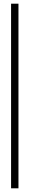

<svg xmlns="http://www.w3.org/2000/svg" viewBox="-20 -928 160 1040"><path d="M80 92H40V-908H80Z"/></svg>

Font: Chokokutai
Style: Regular
Weight: 400
Designer: 108号,108go
Foundry: Font Zone 108
Version: Version 1.000; ttfautohint (v1.8.3)